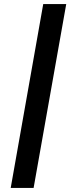

<svg xmlns="http://www.w3.org/2000/svg" viewBox="-20 -821 364 954"><path d="M194.8 -800.8H309.1L147 112.8H33.2Z"/></svg>

Font: Poppins Medium
Style: Italic
Weight: 500
Italic angle: -10°
Designer: Ninad Kale (Devanagari), Jonny Pinhorn (Latin)
Foundry: Indian Type Foundry
Version: Version 3.200;PS 1.000;hotconv 16.6.54;makeotf.lib2.5.65590